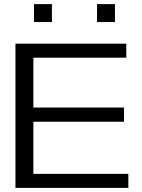

<svg xmlns="http://www.w3.org/2000/svg" viewBox="-20 -912 687 932"><path d="M55 0V-700H593V-632H142V-390H582V-321H142V-68H603V0ZM145 -805V-892H232V-805ZM451 -805V-892H538V-805Z"/></svg>

Font: Panamera Medium
Style: Regular
Weight: 500
Designer: Bastien Sozeau
Foundry: NBR — Bastien Sozeau
Version: Version 3.002; ttfautohint (v1.8.4.7-5d5b);gftools[0.9.33]